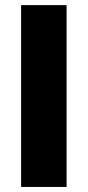

<svg xmlns="http://www.w3.org/2000/svg" viewBox="-20 -739 347 759"><path d="M63.5 -718.8H243.2V0H63.5Z"/></svg>

Font: Min Sans Black
Style: Regular
Weight: 900
Designer: Jinseong-Kim, NotoSansCJK, Nunito
Foundry: Jinseong-Kim
Version: Version 1.000